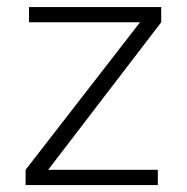

<svg xmlns="http://www.w3.org/2000/svg" viewBox="-20 -533 538 553"><path d="M63.5 -512.7H444.3V-468.8L118.7 -43.9H434.6V0H53.7V-43.9L383.3 -468.8H63.5Z"/></svg>

Font: Sansation Light
Style: Light
Weight: 300
Designer: Bernd Montag
Version: Version 1.301